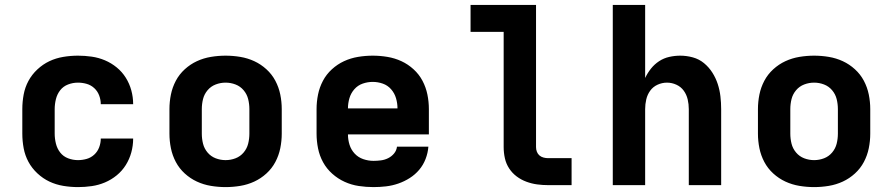

<svg xmlns="http://www.w3.org/2000/svg" viewBox="-20 -755 3640 783"><path d="M298 8Q268 8 238 3Q208 -2 181.5 -14.5Q155 -27 132.5 -48Q110 -69 96 -95Q82 -121 76.5 -150.5Q71 -180 71 -210V-310Q71 -340 76.5 -369.5Q82 -399 96 -425Q110 -451 132.5 -472Q155 -493 181.5 -505.5Q208 -518 238 -523Q268 -528 298 -528Q326 -528 354 -524Q382 -520 408 -509Q434 -498 456 -480Q478 -462 493 -438Q508 -414 515.5 -386.5Q523 -359 523 -331Q523 -330 523 -330Q523 -330 523 -330H391Q391 -330 391 -330Q391 -330 391 -330Q391 -348 384.5 -365.5Q378 -383 364.5 -395.5Q351 -408 333.5 -413Q316 -418 298 -418Q277 -418 257.5 -410.5Q238 -403 225.5 -387Q213 -371 208 -350.5Q203 -330 203 -310V-210Q203 -190 208 -169.5Q213 -149 225.5 -133Q238 -117 257.5 -109.5Q277 -102 298 -102Q316 -102 333.5 -107Q351 -112 364.5 -124.5Q378 -137 384.5 -154.5Q391 -172 391 -190Q391 -190 391 -190Q391 -190 391 -190H523Q523 -190 523 -190Q523 -190 523 -189Q523 -161 515.5 -133.5Q508 -106 493 -82Q478 -58 456 -40Q434 -22 408 -11Q382 0 354 4Q326 8 298 8Z M900 8Q870 8 840 3Q810 -2 783 -14.5Q756 -27 733.5 -47.5Q711 -68 697 -94.5Q683 -121 677 -150.5Q671 -180 671 -210V-310Q671 -340 677 -369.5Q683 -399 697 -425.5Q711 -452 733.5 -472.5Q756 -493 783 -505.5Q810 -518 840 -523Q870 -528 900 -528Q930 -528 960 -523Q990 -518 1017 -505.5Q1044 -493 1066.5 -472.5Q1089 -452 1103 -425.5Q1117 -399 1123 -369.5Q1129 -340 1129 -310V-210Q1129 -180 1123 -150.5Q1117 -121 1103 -94.5Q1089 -68 1066.5 -47.5Q1044 -27 1017 -14.5Q990 -2 960 3Q930 8 900 8ZM900 -102Q921 -102 940.5 -109.5Q960 -117 973.5 -133Q987 -149 992 -169Q997 -189 997 -210V-310Q997 -331 992 -351Q987 -371 973.5 -387Q960 -403 940.5 -410.5Q921 -418 900 -418Q879 -418 859.5 -410.5Q840 -403 826.5 -387Q813 -371 808 -351Q803 -331 803 -310V-210Q803 -189 808 -169Q813 -149 826.5 -133Q840 -117 859.5 -109.5Q879 -102 900 -102Z M1503 8Q1473 8 1443 3.5Q1413 -1 1385.5 -13.5Q1358 -26 1335 -46.5Q1312 -67 1297.5 -93.5Q1283 -120 1277 -150Q1271 -180 1271 -210V-310Q1271 -340 1277 -369.5Q1283 -399 1297 -425.5Q1311 -452 1333.5 -472.5Q1356 -493 1383 -505.5Q1410 -518 1440 -523Q1470 -528 1500 -528Q1530 -528 1560 -523Q1590 -518 1617 -505.5Q1644 -493 1666.5 -472.5Q1689 -452 1703 -425.5Q1717 -399 1723 -369.5Q1729 -340 1729 -310V-207H1399Q1399 -185 1405.5 -164.5Q1412 -144 1426.5 -128.5Q1441 -113 1461.5 -106Q1482 -99 1503 -99Q1518 -99 1533.5 -101Q1549 -103 1563 -110Q1577 -117 1587 -129Q1597 -141 1599 -157H1727Q1725 -131 1715.5 -106.5Q1706 -82 1689.5 -62.5Q1673 -43 1651 -29Q1629 -15 1604.5 -6.5Q1580 2 1554.5 5Q1529 8 1503 8ZM1399 -313H1601Q1601 -334 1595 -354.5Q1589 -375 1575 -391Q1561 -407 1541 -414Q1521 -421 1500 -421Q1479 -421 1459 -414Q1439 -407 1425 -391Q1411 -375 1405 -354.5Q1399 -334 1399 -313Z M2215 0Q2193 0 2170.5 -3Q2148 -6 2126.5 -14Q2105 -22 2087 -35.5Q2069 -49 2056.5 -68Q2044 -87 2039 -109.5Q2034 -132 2034 -155V-625H1899V-735H2166V-155Q2166 -145 2169.5 -136Q2173 -127 2180 -121Q2187 -115 2196.5 -112.5Q2206 -110 2215 -110H2311V0Z M2479 0V-735H2611V-437Q2621 -458 2635 -475.5Q2649 -493 2668 -505.5Q2687 -518 2709.5 -523Q2732 -528 2754 -528Q2780 -528 2805.5 -521Q2831 -514 2851 -497.5Q2871 -481 2885 -459Q2899 -437 2907 -412.5Q2915 -388 2918 -362Q2921 -336 2921 -310V0H2789V-310Q2789 -330 2784.5 -349.5Q2780 -369 2768.5 -385Q2757 -401 2738.5 -409.5Q2720 -418 2700 -418Q2680 -418 2661.5 -409.5Q2643 -401 2631.5 -385Q2620 -369 2615.5 -349.5Q2611 -330 2611 -310V0Z M3300 8Q3270 8 3240 3Q3210 -2 3183 -14.5Q3156 -27 3133.5 -47.5Q3111 -68 3097 -94.5Q3083 -121 3077 -150.5Q3071 -180 3071 -210V-310Q3071 -340 3077 -369.5Q3083 -399 3097 -425.5Q3111 -452 3133.5 -472.5Q3156 -493 3183 -505.5Q3210 -518 3240 -523Q3270 -528 3300 -528Q3330 -528 3360 -523Q3390 -518 3417 -505.5Q3444 -493 3466.5 -472.5Q3489 -452 3503 -425.5Q3517 -399 3523 -369.5Q3529 -340 3529 -310V-210Q3529 -180 3523 -150.5Q3517 -121 3503 -94.5Q3489 -68 3466.5 -47.5Q3444 -27 3417 -14.5Q3390 -2 3360 3Q3330 8 3300 8ZM3300 -102Q3321 -102 3340.5 -109.5Q3360 -117 3373.5 -133Q3387 -149 3392 -169Q3397 -189 3397 -210V-310Q3397 -331 3392 -351Q3387 -371 3373.5 -387Q3360 -403 3340.5 -410.5Q3321 -418 3300 -418Q3279 -418 3259.5 -410.5Q3240 -403 3226.5 -387Q3213 -371 3208 -351Q3203 -331 3203 -310V-210Q3203 -189 3208 -169Q3213 -149 3226.5 -133Q3240 -117 3259.5 -109.5Q3279 -102 3300 -102Z"/></svg>

Font: Iosevka SS04 XBd Ex
Style: Regular
Weight: 800
Width: 7
Monospace: yes
Designer: Belleve Invis
Foundry: Belleve Invis
Version: Version 19.0.0; ttfautohint (v1.8.4)